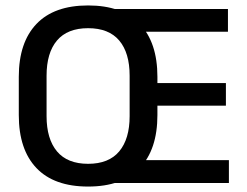

<svg xmlns="http://www.w3.org/2000/svg" viewBox="-20 -672 907 705"><path d="M303.5 13Q178.5 13 113.8 -55Q49 -123 49 -249.5V-390Q49 -516 113.8 -584Q178.5 -652 303.5 -652Q428.5 -652 493.2 -584Q558 -516 558 -390V-249.5Q558 -123 493.2 -55Q428.5 13 303.5 13ZM303.5 -70.5Q379.5 -70.5 417.8 -116.2Q456 -162 456 -245.5V-394Q456 -478 417.8 -523.2Q379.5 -568.5 303.5 -568.5Q227.5 -568.5 189.2 -523.2Q151 -478 151 -394V-245.5Q151 -162 189.2 -116.2Q227.5 -70.5 303.5 -70.5ZM820.5 0H385V-84H820.5ZM809.5 -284H467.5V-367H809.5ZM817 -555.5H384.5V-639H817Z"/></svg>

Font: Anek Malayalam Medium
Style: Regular
Weight: 500
Designer: Maithili Shingre (Malayalam) & Yesha Goshar (Latin)
Foundry: Ek Type
Version: Version 1.003